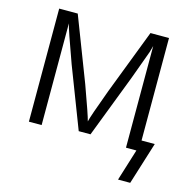

<svg xmlns="http://www.w3.org/2000/svg" viewBox="-124 -819 1140 1138"><g transform="rotate(15 445.5 -249.5)"><path d="M100.1 0V-693.8H213.9L365.2 -300.8Q429.2 -125 437 -91.8Q442.9 -121.6 507.8 -296.9L660.2 -693.8H773.9V-64.9H855L773.9 194.8H699.2L759.8 0H695.8V-624L685.1 -585L620.1 -407.2L472.2 -22H399.9L256.8 -394Q185.1 -590.8 178.2 -624V0Z"/></g></svg>

Font: CMU Sans Serif
Style: Medium
Weight: 500
Version: Version 0.7.0